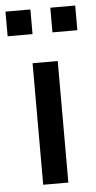

<svg xmlns="http://www.w3.org/2000/svg" viewBox="-65 -736 384 768"><g transform="rotate(-5 127.0 -351.5)"><path d="M77 0V-488H178V0ZM167 -604V-703H267V-604ZM-13 -604V-703H87V-604Z"/></g></svg>

Font: Nunito Sans SemiBold
Style: Regular
Weight: 600
Designer: Vernon Adams
Foundry: Vernon Adams
Version: Version 3.101; ttfautohint (v1.8.4.7-5d5b);gftools[0.9.27]